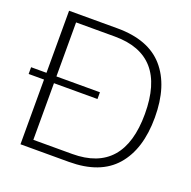

<svg xmlns="http://www.w3.org/2000/svg" viewBox="-126 -837 958 962"><g transform="rotate(20 353.0 -356.0)"><path d="M340 0H82V-345H0V-381H82V-712H340Q506 -712 587.5 -618.5Q669 -525 669 -356Q669 -187 587.5 -93.5Q506 0 340 0ZM367 -345H135V-43H342Q616 -43 616 -356Q616 -669 342 -669H135V-381H367Z"/></g></svg>

Font: Creato Display Light
Style: Regular
Weight: 300
Version: Version 1.000